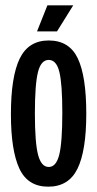

<svg xmlns="http://www.w3.org/2000/svg" viewBox="-20 -690 365 721"><path d="M161 11Q84 11 52.5 -57.5Q21 -126 21 -261Q21 -402 54 -470Q87 -538 163 -538Q240 -538 272 -471Q304 -404 304 -263Q304 -124 271 -56.5Q238 11 161 11ZM163 -63Q191 -63 202.5 -109Q214 -155 214 -267Q214 -374 203 -419.5Q192 -465 163 -465Q134 -465 122.5 -419Q111 -373 111 -264Q111 -154 123 -108.5Q135 -63 163 -63ZM194 -572H119L158 -670H255Z"/></svg>

Font: Bricolage Grotesque 96pt Condensed
Style: Regular
Weight: 400
Width: 3
Designer: Mathieu Triay
Foundry: Atelier Triay
Version: Version 1.001; ttfautohint (v1.8.4.7-5d5b);gftools[0.9.33.de